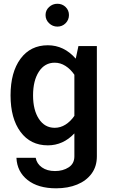

<svg xmlns="http://www.w3.org/2000/svg" viewBox="-20 -768 610 1021"><path d="M36.1 -260.7Q36.1 -383.8 89.1 -455.6Q142.1 -527.3 234.4 -527.3Q320.3 -527.3 382.8 -456.1L397 -522.9H495.1V63.5Q495.1 117.2 467 155.3Q439 193.4 390.1 213.4Q341.3 233.4 278.3 233.4Q182.6 233.4 126.7 189.2Q70.8 145 67.4 71.3H169.9Q175.3 102.5 202.9 122.1Q230.5 141.6 272.5 141.6Q314.9 141.6 345.2 121.8Q375.5 102.1 375.5 63.5V-58.6Q315.4 4.9 234.4 4.9Q142.1 4.9 89.1 -66.7Q36.1 -138.2 36.1 -260.7ZM155.8 -260.7Q155.8 -183.1 186.8 -135.7Q217.8 -88.4 271 -88.4Q301.3 -88.4 328.1 -105.2Q355 -122.1 375.5 -151.9V-370.6Q355 -400.4 328.1 -417.5Q301.3 -434.6 271 -434.6Q217.8 -434.6 186.8 -387Q155.8 -339.4 155.8 -260.7ZM222.2 -688Q222.2 -713.4 241 -730.7Q259.8 -748 285.2 -748Q311 -748 328.9 -730.7Q346.7 -713.4 346.7 -688Q346.7 -662.6 328.9 -644.5Q311 -626.5 285.2 -626.5Q259.8 -626.5 241 -644.5Q222.2 -662.6 222.2 -688Z"/></svg>

Font: Estedad-FD SemiBold
Style: Regular
Weight: 600
Designer: Amin Abedi
Version: Version 7.3